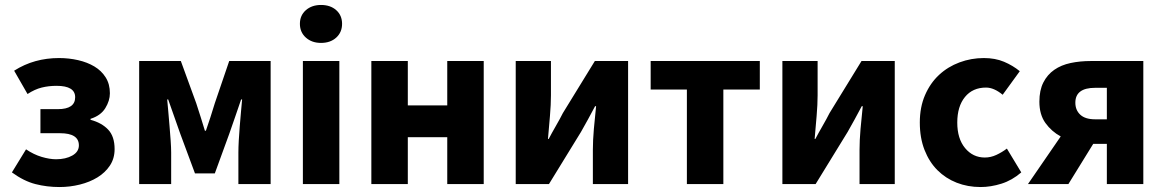

<svg xmlns="http://www.w3.org/2000/svg" viewBox="-20 -742 4693 774"><path d="M220 12Q169 12 122.5 0Q76 -12 28 -47L85 -140Q116 -119 148 -109.5Q180 -100 206 -100Q245 -100 271.5 -115Q298 -130 298 -156Q298 -205 222 -205H143V-302H213Q283 -302 283 -350Q283 -396 208 -396Q176 -396 148 -389Q120 -382 91 -363L37 -457Q78 -483 123 -495.5Q168 -508 218 -508Q258 -508 295 -499.5Q332 -491 360.5 -474Q389 -457 406 -430Q423 -403 423 -366Q423 -336 404.5 -306Q386 -276 345 -263V-259Q390 -247 416 -219.5Q442 -192 442 -141Q442 -103 423 -74.5Q404 -46 373 -27Q342 -8 302 2Q262 12 220 12Z M541 0V-496H709L771 -326Q781 -296 789.5 -268.5Q798 -241 806 -215H810Q819 -241 828 -268.5Q837 -296 846 -326L904 -496H1071V0H941V-127Q941 -147 942.5 -175Q944 -203 946.5 -233Q949 -263 951.5 -291.5Q954 -320 956 -341H952Q941 -308 928 -271Q915 -234 904 -202L846 -43H766L707 -202Q696 -234 682.5 -271.5Q669 -309 658 -341H654Q656 -320 658.5 -291.5Q661 -263 663.5 -233Q666 -203 668 -175Q670 -147 670 -127V0Z M1201 0V-496H1348V0ZM1274 -569Q1237 -569 1213 -590.5Q1189 -612 1189 -646Q1189 -680 1213 -701Q1237 -722 1274 -722Q1312 -722 1335.5 -701Q1359 -680 1359 -646Q1359 -612 1335.5 -590.5Q1312 -569 1274 -569Z M1477 0V-496H1624V-317H1783V-496H1930V0H1783V-189H1624V0Z M2059 0V-496H2201V-358Q2201 -321 2197 -274.5Q2193 -228 2189 -182H2192Q2204 -205 2221 -234.5Q2238 -264 2249 -286L2378 -496H2512V0H2370V-138Q2370 -176 2374 -222Q2378 -268 2383 -314H2379Q2367 -291 2350.5 -261Q2334 -231 2322 -210L2193 0Z M2749 0V-381H2603V-496H3043V-381H2896V0Z M3134 0V-496H3276V-358Q3276 -321 3272 -274.5Q3268 -228 3264 -182H3267Q3279 -205 3296 -234.5Q3313 -264 3324 -286L3453 -496H3587V0H3445V-138Q3445 -176 3449 -222Q3453 -268 3458 -314H3454Q3442 -291 3425.5 -261Q3409 -231 3397 -210L3268 0Z M3933 12Q3881 12 3836.5 -5.5Q3792 -23 3759 -56Q3726 -89 3707 -137.5Q3688 -186 3688 -248Q3688 -310 3709 -358.5Q3730 -407 3765.5 -440Q3801 -473 3848 -490.5Q3895 -508 3946 -508Q3992 -508 4027.5 -493Q4063 -478 4091 -455L4022 -360Q3987 -389 3955 -389Q3901 -389 3870 -351Q3839 -313 3839 -248Q3839 -183 3870.5 -145Q3902 -107 3950 -107Q3974 -107 3996.5 -117.5Q4019 -128 4039 -143L4097 -47Q4060 -15 4017 -1.5Q3974 12 3933 12Z M4442 0V-162H4387L4287 0H4124L4256 -192Q4219 -212 4194.5 -246Q4170 -280 4170 -332Q4170 -378 4186 -409.5Q4202 -441 4230 -460.5Q4258 -480 4296 -488Q4334 -496 4377 -496H4589V0ZM4395 -261H4442V-388H4395Q4315 -388 4315 -328Q4315 -298 4335 -279.5Q4355 -261 4395 -261Z"/></svg>

Font: hySource Sans Pro
Style: Bold
Weight: 700
Designer: Paul D. Hunt
Foundry: Adobe Systems Incorporated
Version: Version 2.021;PS 2.000;hotconv 1.0.86;makeotf.lib2.5.63406